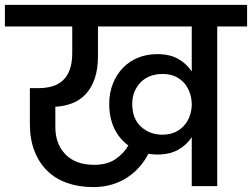

<svg xmlns="http://www.w3.org/2000/svg" viewBox="-44 -760 1029 784"><path d="M619 -210Q650 -210 672.5 -221Q695 -232 710 -250Q725 -268 732 -290Q739 -312 739 -334Q739 -356 732 -378Q725 -400 710.5 -418Q696 -436 673.5 -447Q651 -458 619 -458Q594 -458 571.5 -450Q549 -442 532.5 -426Q516 -410 506 -387.5Q496 -365 496 -336Q496 -275 532 -242.5Q568 -210 619 -210ZM598 -129Q580 -129 562 -132Q547 -103 525.5 -78.5Q504 -54 476 -35.5Q448 -17 413 -6.5Q378 4 337 4Q278 4 230 -13Q182 -30 148.5 -63Q115 -96 96.5 -144Q78 -192 78 -253V-400H111Q142 -400 167.5 -407Q193 -414 211.5 -430.5Q230 -447 240.5 -474.5Q251 -502 251 -544V-652H-24V-740H965V-652H843V0H739V-200Q719 -169 684.5 -149Q650 -129 598 -129ZM340 -87Q394 -87 428 -110.5Q462 -134 480 -166Q443 -193 422.5 -236Q402 -279 402 -336Q402 -381 417 -418.5Q432 -456 458 -483Q484 -510 520 -524.5Q556 -539 598 -539Q650 -539 684.5 -519Q719 -499 739 -468V-652H356V-531Q356 -477 342.5 -438.5Q329 -400 305.5 -375Q282 -350 250 -338Q218 -326 182 -324V-241Q182 -172 223.5 -129.5Q265 -87 340 -87Z"/></svg>

Font: SVN-Poppins Medium
Style: Regular
Weight: 500
Designer: Ninad Kale (Devanagari), Jonny Pinhorn (Latin)
Foundry: Indian Type Foundry
Version: Version 3.002 2017; ttfautohint (v1.8.3)